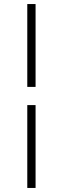

<svg xmlns="http://www.w3.org/2000/svg" viewBox="-20 -880 311 950"><path d="M156 -450H115V-860H156ZM156 50H115V-360H156Z"/></svg>

Font: TypoPRO Sinkin Sans
Style: 200 X Light
Weight: 200
Designer: Keith Bates
Foundry: K-Type
Version: Sinkin Sans (version 1.0)  by Keith Bates   •   © 2014   www